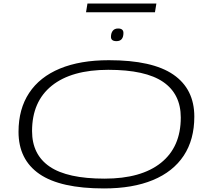

<svg xmlns="http://www.w3.org/2000/svg" viewBox="-20 -1048 1170 1078"><path d="M564 10Q319 10 201.5 -71Q84 -152 84 -308Q84 -436 143.5 -526Q203 -616 316.5 -663Q430 -710 591 -710Q836 -710 953.5 -629Q1071 -548 1071 -393Q1071 -264 1011.5 -174Q952 -84 838.5 -37Q725 10 564 10ZM567 -45Q773 -45 884 -134Q995 -223 995 -388Q995 -520 896 -588Q797 -656 588 -656Q382 -656 271 -567Q160 -478 160 -312Q160 -180 259 -112.5Q358 -45 567 -45ZM634 -817Q603 -817 603 -841Q603 -862 613 -875Q623 -888 643 -888Q673 -888 673 -863Q673 -817 634 -817ZM463 -979 471 -1028H858L850 -979Z"/></svg>

Font: Georama ExtraExtended Light
Style: Italic
Weight: 300
Width: 8
Italic angle: -9°
Designer: Jean-Baptiste Levee
Foundry: Production Type
Version: Version 1.000